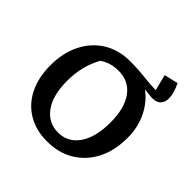

<svg xmlns="http://www.w3.org/2000/svg" viewBox="-198 -939 1120 1120"><g transform="rotate(45 362.5 -378.5)"><path d="M346 11Q255 11 187.5 -29.5Q120 -70 83.5 -143.5Q47 -217 47 -318Q47 -420 86 -498Q125 -576 195.5 -619.5Q266 -663 359 -663Q423 -663 484 -656Q545 -649 584 -649L559 -748L645 -768Q673 -711 673 -670Q673 -634 651.5 -616Q630 -598 589 -602L536 -608Q595 -565 630 -494.5Q665 -424 665 -336Q665 -231 625.5 -153.5Q586 -76 514.5 -32.5Q443 11 346 11ZM356 -71Q437 -71 484 -139.5Q531 -208 531 -329Q531 -447 483.5 -511.5Q436 -576 351 -576Q283 -576 234 -541Q180 -444 180 -321Q180 -203 227.5 -137Q275 -71 356 -71Z"/></g></svg>

Font: Piazzolla SC SemiBold
Style: Regular
Weight: 600
Designer: Juan Pablo del Peral
Foundry: Huerta Tipografica
Version: Version 1.330